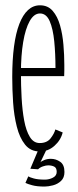

<svg xmlns="http://www.w3.org/2000/svg" viewBox="-20 -546 286 706"><path d="M126 11Q92.5 11 72.2 -14.2Q52 -39.5 41.8 -80.2Q31.5 -121 28.2 -169Q25 -217 25 -262.5Q25 -325.5 31.5 -374.8Q38 -424 51 -457.8Q64 -491.5 83 -509Q102 -526.5 127 -526.5Q156 -526.5 173.8 -506Q191.5 -485.5 200.8 -452.8Q210 -420 213.2 -381.8Q216.5 -343.5 216.5 -308Q216.5 -297 216.5 -286.5Q216.5 -276 216 -266H50.5V-296H184Q184 -348 179.5 -393.8Q175 -439.5 162.8 -468Q150.5 -496.5 127 -496.5Q105 -496.5 89.2 -468.5Q73.5 -440.5 65.2 -391.2Q57 -342 57 -278Q57 -231.5 59.5 -185.8Q62 -140 69 -102.5Q76 -65 89.8 -42.5Q103.5 -20 126 -20Q152.5 -20 166 -37.2Q179.5 -54.5 183.5 -70L210.5 -59Q203.5 -30.5 180.2 -9.8Q157 11 126 11ZM144 140Q116 140 98.5 135.2Q81 130.5 73.5 126.5L84 102.5Q89 106 104.2 110.2Q119.5 114.5 145 114.5Q161 114.5 174.8 107.2Q188.5 100 188.5 86Q188.5 71 179 66.5Q169.5 62 157 62Q149 62 138 65.8Q127 69.5 120 76.5L91.5 74.5L123 0H153L128.5 51Q131 47.5 142.2 42.8Q153.5 38 167 38Q185.5 38 201.2 48.8Q217 59.5 217 86.5Q217 107.5 204.5 119.2Q192 131 174.8 135.5Q157.5 140 144 140Z"/></svg>

Font: Imbue Thin
Style: Regular
Weight: 100
Designer: Tyler Finck
Foundry: Etcetera Type Company
Version: Version 1.102